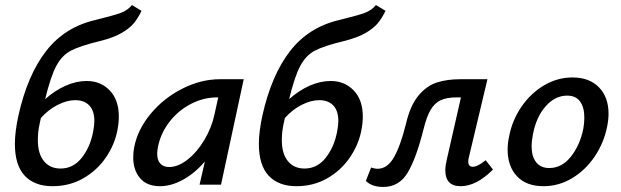

<svg xmlns="http://www.w3.org/2000/svg" viewBox="-20 -732 2462 761"><path d="M159 -339Q197 -373 239.5 -392Q282 -411 324 -411Q379 -411 415 -373.5Q451 -336 451 -270Q451 -244 445 -214Q434 -158 399.5 -107.5Q365 -57 310.5 -25.5Q256 6 188 6Q117 6 78 -35.5Q39 -77 39 -162Q39 -209 53 -274Q89 -435 163 -530Q237 -625 359 -653Q432 -671 459 -681Q486 -691 503 -712L541 -689Q527 -660 510 -639.5Q493 -619 460.5 -600.5Q428 -582 375 -569Q297 -550 261.5 -531.5Q226 -513 203.5 -471.5Q181 -430 159 -339ZM142 -264 137 -241Q130 -209 130 -177Q130 -123 154 -93.5Q178 -64 220 -64Q270 -64 303.5 -106Q337 -148 349 -209Q354 -236 354 -252Q354 -293 334 -314Q314 -335 278 -335Q245 -335 208 -316Q171 -297 142 -264Z M946 -418 856 0H771L792 -92Q753 -46 706 -20Q659 6 614 6Q562 6 535 -26Q508 -58 508 -108Q508 -130 512 -149Q526 -220 578 -282Q630 -344 703.5 -381Q777 -418 852 -418ZM830 -278 845 -346H841Q786 -346 735.5 -319.5Q685 -293 650.5 -247.5Q616 -202 606 -149Q603 -134 603 -123Q603 -97 615.5 -83.5Q628 -70 650 -70Q686 -70 723.5 -99.5Q761 -129 790 -177.5Q819 -226 830 -278Z M1126 -339Q1164 -373 1206.5 -392Q1249 -411 1291 -411Q1346 -411 1382 -373.5Q1418 -336 1418 -270Q1418 -244 1412 -214Q1401 -158 1366.5 -107.5Q1332 -57 1277.5 -25.5Q1223 6 1155 6Q1084 6 1045 -35.5Q1006 -77 1006 -162Q1006 -209 1020 -274Q1056 -435 1130 -530Q1204 -625 1326 -653Q1399 -671 1426 -681Q1453 -691 1470 -712L1508 -689Q1494 -660 1477 -639.5Q1460 -619 1427.5 -600.5Q1395 -582 1342 -569Q1264 -550 1228.5 -531.5Q1193 -513 1170.5 -471.5Q1148 -430 1126 -339ZM1109 -264 1104 -241Q1097 -209 1097 -177Q1097 -123 1121 -93.5Q1145 -64 1187 -64Q1237 -64 1270.5 -106Q1304 -148 1316 -209Q1321 -236 1321 -252Q1321 -293 1301 -314Q1281 -335 1245 -335Q1212 -335 1175 -316Q1138 -297 1109 -264Z M1934 -60Q1868 6 1806 6Q1745 6 1745 -57Q1745 -75 1751 -100L1807 -346H1791Q1751 -346 1727 -335Q1703 -324 1687 -297Q1671 -270 1659 -221Q1630 -105 1596 -48Q1562 9 1499 9Q1454 9 1430 -15L1451 -68Q1466 -63 1476 -63Q1516 -63 1542 -109.5Q1568 -156 1589 -241Q1606 -314 1638.5 -353Q1671 -392 1711.5 -405Q1752 -418 1804 -418H1912L1839 -111Q1836 -101 1836 -92Q1836 -71 1854 -71Q1873 -71 1905 -97Z M1992 -139Q1992 -165 1998 -192Q2010 -255 2046.5 -308.5Q2083 -362 2136 -393.5Q2189 -425 2249 -425Q2316 -425 2354 -386Q2392 -347 2392 -281Q2392 -257 2386 -228Q2373 -165 2337 -111.5Q2301 -58 2248 -26Q2195 6 2134 6Q2066 6 2029 -33.5Q1992 -73 1992 -139ZM2292 -222Q2296 -243 2296 -266Q2296 -307 2279 -330Q2262 -353 2228 -353Q2180 -353 2142.5 -310.5Q2105 -268 2092 -198Q2087 -171 2087 -153Q2087 -112 2105 -89Q2123 -66 2157 -66Q2207 -66 2243 -111.5Q2279 -157 2292 -222Z"/></svg>

Font: Ysabeau Infant Semibold
Style: Italic
Weight: 600
Italic angle: -12°
Designer: Christian Thalmann (Catharsis Fonts)
Version: Version 0.003